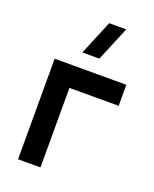

<svg xmlns="http://www.w3.org/2000/svg" viewBox="-148 -886 777 969"><g transform="rotate(20 240.0 -401.0)"><path d="M70 0H190.5V-427H455V-540H70ZM190.5 -617.5H282L359 -802.5H267.5Z"/></g></svg>

Font: Manrope
Style: Bold
Weight: 700
Designer: Mikhail Sharanda
Foundry: Mikhail Sharanda
Version: Version 4.505;FEAKit 1.0